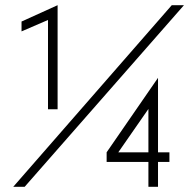

<svg xmlns="http://www.w3.org/2000/svg" viewBox="-20 -720 756 740"><path d="M589 0H552V-96H391V-133L589 -420V-133H633V-96H589ZM689 -700 75 0H31L642 -700ZM202 -299H165V-643L63 -599V-637L202 -700ZM552 -300 436 -133H552Z"/></svg>

Font: Bubbler One
Style: Regular
Weight: 400
Designer: Brenda Gallo (gbrenda1987@gmail.com)
Foundry: Brenda Gallo
Version: Version 1.003